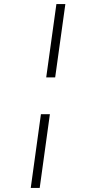

<svg xmlns="http://www.w3.org/2000/svg" viewBox="-20 -823 447 943"><path d="M301 -803 251 -443H207L257 -803ZM225 -262 175 100H131L181 -262Z"/></svg>

Font: Fira Sans ExtraLight
Style: Italic
Weight: 275
Italic angle: -8°
Designer: Carrois Corporate & Edenspiekermann AG
Foundry: Carrois Corporate GbR & Edenspiekermann AG
Version: Version 4.203